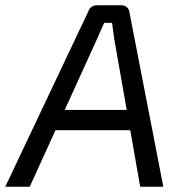

<svg xmlns="http://www.w3.org/2000/svg" viewBox="-50 -710 689 730"><path d="M412 -690Q424 -690 432.5 -682.5Q441 -675 442 -664L571 0H483L384 -564Q382 -579 380 -594Q378 -609 376 -623H346Q340 -610 333 -594Q326 -578 320 -564L63 0H-30L286 -667Q290 -679 299 -684.5Q308 -690 320 -690ZM486 -292 476 -215H126L136 -292Z"/></svg>

Font: Exo 2
Style: Italic
Weight: 400
Italic angle: -8°
Designer: Natanael Gama
Foundry: Natanael Gama
Version: Version 2.010